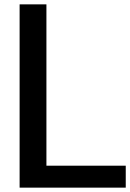

<svg xmlns="http://www.w3.org/2000/svg" viewBox="-20 -861 597 881"><path d="M70 0V-841H193V-100.7H557V0Z"/></svg>

Font: Matangi Light
Style: Regular
Weight: 300
Designer: Prashant Pant
Foundry: The Graphic Ant
Version: Version 3.002